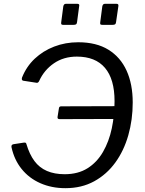

<svg xmlns="http://www.w3.org/2000/svg" viewBox="-20 -974 760 1004"><path d="M394 -942 383 -859Q382 -850 378 -847Q374 -844 364 -844H311Q303 -844 301 -847Q299 -850 300 -857L311 -941Q314 -954 324 -954H385Q397 -954 394 -942ZM599 -942 587 -859Q586 -850 582 -847Q578 -844 568 -844H516Q507 -844 505 -847Q503 -850 504 -857L515 -941Q518 -954 528 -954H590Q601 -954 599 -942ZM322 10Q250 10 191 -16Q132 -42 93 -90.5Q54 -139 40 -205Q39 -212 42 -215.5Q45 -219 51 -220L103 -228Q108 -229 112.5 -228Q117 -227 118 -221Q134 -167 160 -132Q186 -97 225.5 -80Q265 -63 318 -63Q388 -63 437.5 -94Q487 -125 518.5 -179.5Q550 -234 564.5 -302.5Q579 -371 579 -445Q579 -560 529 -619Q479 -678 382 -678Q313 -678 262 -643Q211 -608 185 -551Q180 -540 172 -541L101 -552Q97 -553 95 -556.5Q93 -560 95 -568Q118 -626 161.5 -667Q205 -708 263.5 -730.5Q322 -753 389 -753Q484 -753 547 -714Q610 -675 642 -604.5Q674 -534 674 -438Q674 -348 651 -267Q628 -186 583 -124Q538 -62 472.5 -26Q407 10 322 10ZM293 -351Q286 -351 283 -353.5Q280 -356 281 -363L288 -407Q289 -418 300 -418L619 -419L609 -352Z"/></svg>

Font: Libre Franklin
Style: Italic
Weight: 400
Italic angle: -8°
Designer: Pablo Impallari, Rodrigo Fuenzalida, Nhung Nguyen
Foundry: Impallari Type
Version: Version 3.000